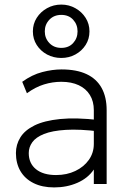

<svg xmlns="http://www.w3.org/2000/svg" viewBox="-20 -803 564 838"><path d="M216.5 15Q164 15 126.5 -3.8Q89 -22.5 69.2 -56.2Q49.5 -90 49.5 -135Q49.5 -172 68.8 -203.2Q88 -234.5 130.5 -255.5Q173 -276.5 242.5 -283.5Q312 -290.5 412.5 -279L415.5 -229Q327 -240 267.2 -236.2Q207.5 -232.5 172 -218.2Q136.5 -204 121 -182.2Q105.5 -160.5 105.5 -135Q105.5 -90 137 -64.5Q168.5 -39 224.5 -39Q271.5 -39 308.8 -56.8Q346 -74.5 367.8 -105.2Q389.5 -136 389.5 -175V-322Q389.5 -360.5 372.5 -388.2Q355.5 -416 323.8 -431Q292 -446 247.5 -446Q209.5 -446 172 -434.5Q134.5 -423 97.5 -396L77 -446Q120 -477 164.5 -488.5Q209 -500 248.5 -500Q314 -500 357.8 -479.5Q401.5 -459 423.5 -419.2Q445.5 -379.5 445.5 -322V0H389.5V-63Q363.5 -25 317.5 -5Q271.5 15 216.5 15ZM247.5 -550Q213.5 -550 185.2 -565.2Q157 -580.5 140.2 -606.8Q123.5 -633 123.5 -666Q123.5 -698.5 140.2 -725Q157 -751.5 185.2 -767.2Q213.5 -783 247.5 -783Q281 -783 309 -767.2Q337 -751.5 353.8 -725Q370.5 -698.5 370.5 -666Q370.5 -633 353.8 -606.8Q337 -580.5 309 -565.2Q281 -550 247.5 -550ZM247.5 -594Q280 -594 299.2 -615Q318.5 -636 318.5 -666Q318.5 -696 299.2 -717Q280 -738 247.5 -738Q215.5 -738 195.5 -717Q175.5 -696 175.5 -666Q175.5 -636 195.5 -615Q215.5 -594 247.5 -594Z"/></svg>

Font: Geologica Roman Thin
Style: Regular
Weight: 250
Designer: Sindre Bremnes, Frode Helland
Foundry: Monokrom Skriftforlag AS
Version: Version 1.010;gftools[0.9.28]